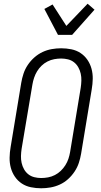

<svg xmlns="http://www.w3.org/2000/svg" viewBox="-20 -1002 540 1030"><path d="M201 8Q173 8 146 2.5Q119 -3 97 -17.5Q75 -32 60 -54Q45 -76 38 -102Q31 -128 31.5 -156Q32 -184 37 -213L94 -558Q98 -582 106 -606.5Q114 -631 129 -653.5Q144 -676 164.5 -694Q185 -712 208.5 -723Q232 -734 257.5 -738.5Q283 -743 308 -743Q336 -743 363 -737.5Q390 -732 412 -717.5Q434 -703 449 -681Q464 -659 471 -633Q478 -607 477.5 -579Q477 -551 472 -522L415 -177Q411 -153 403 -128.5Q395 -104 380 -81.5Q365 -59 345 -41Q325 -23 301 -12Q277 -1 251.5 3.5Q226 8 201 8ZM201 -47Q219 -47 238 -50.5Q257 -54 274.5 -63Q292 -72 306 -85.5Q320 -99 330.5 -115.5Q341 -132 347 -150Q353 -168 356 -186L413 -531Q416 -551 416.5 -570Q417 -589 413 -607Q409 -625 400 -641Q391 -657 377 -668Q363 -679 345 -683.5Q327 -688 308 -688Q290 -688 271 -684.5Q252 -681 234.5 -672Q217 -663 203 -649.5Q189 -636 179 -619.5Q169 -603 163 -585Q157 -567 154 -549L96 -204Q93 -184 92.5 -165Q92 -146 96 -128Q100 -110 109 -94Q118 -78 132 -67Q146 -56 164 -51.5Q182 -47 201 -47ZM291 -815 218 -954 262 -978 336 -863 450 -982 487 -950 367 -815Z"/></svg>

Font: Iosevka Light Oblique
Style: Regular
Weight: 300
Italic angle: -9°
Monospace: yes
Designer: Belleve Invis
Foundry: Belleve Invis
Version: Version 32.5.0; ttfautohint (v1.8.4)